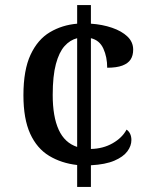

<svg xmlns="http://www.w3.org/2000/svg" viewBox="-20 -734 599 754"><path d="M283 -86Q221 -93 173 -122Q125 -151 98.5 -209Q72 -267 72 -360Q72 -459 100 -519Q128 -579 176 -607.5Q224 -636 283 -641V-714H337V-641Q382 -638 420 -625Q458 -612 480.5 -590.5Q503 -569 503 -539Q503 -516 493 -500.5Q483 -485 460.5 -476.5Q438 -468 401 -468Q401 -510 386 -543Q371 -576 337 -584V-149Q385 -150 422.5 -171.5Q460 -193 477 -225Q486 -219 491 -208.5Q496 -198 496 -184Q496 -161 480 -139.5Q464 -118 429 -103Q394 -88 337 -85V0H283ZM283 -584Q255 -577 233.5 -553Q212 -529 199.5 -482.5Q187 -436 187 -361Q187 -276 210.5 -224.5Q234 -173 283 -157Z"/></svg>

Font: Noto Nastaliq Urdu Medium
Style: Regular
Weight: 500
Designer: Monotype Design Team (Patrick Giasson: type design, Kamal Mansour: OpenType code, Glenda Bellarosa). Updated by Simon Co
Foundry: Monotype Imaging Inc., Simon Cozens
Version: Version 3.007